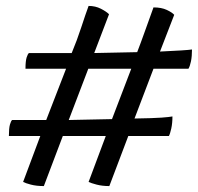

<svg xmlns="http://www.w3.org/2000/svg" viewBox="-20 -614 668 648"><path d="M128 14Q103 14 84 9Q65 4 58 0L116 -155H10Q10 -181 13.5 -193.5Q17 -206 21 -209H136L203 -382H66Q66 -408 70 -420.5Q74 -433 78 -435H222Q240 -478 254.5 -522.5Q269 -567 279 -594Q302 -594 320.5 -584.5Q339 -575 348 -566L298 -435L443 -438Q455 -469 468.5 -507Q482 -545 498 -589Q525 -589 543 -580.5Q561 -572 568 -564L520 -440Q608 -444 628 -447Q628 -424 624.5 -407Q621 -390 616 -382H498L434 -214Q498 -215 525 -217Q552 -219 562 -221Q562 -198 558 -180Q554 -162 550 -155H413L349 14Q325 14 306 9Q287 4 279 0L337 -155H192ZM212 -209 358 -212 423 -382H278Z"/></svg>

Font: Texturina
Style: Bold Italic
Weight: 700
Italic angle: -11°
Designer: Guillermo Torres Carreño
Foundry: Omnibus-Type
Version: Version 1.002; ttfautohint (v1.8.3)